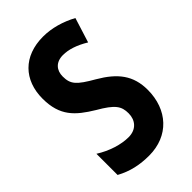

<svg xmlns="http://www.w3.org/2000/svg" viewBox="-224 -800 885 885"><g transform="rotate(-45 219.0 -357.0)"><path d="M408 -209C408 -303 363 -360 274 -412C192 -459 174 -479 174 -530C174 -570 198 -599 245 -599C281 -599 322 -586 368 -558L406 -679C354 -707 297 -724 240 -724C112 -724 36 -644 36 -523C36 -410 89 -363 173 -312C253 -266 269 -241 269 -195C269 -151 242 -117 191 -117C143 -117 84 -135 32 -168V-30C85 -1 138 10 198 10C326 10 408 -80 408 -209Z"/></g></svg>

Font: Noto Sans Myanmar UI ExtraCondensed
Style: Bold
Weight: 700
Width: 2
Designer: Monotype Design Team
Foundry: Monotype Imaging Inc.
Version: Version 2.103